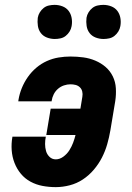

<svg xmlns="http://www.w3.org/2000/svg" viewBox="-20 -760 540 788"><path d="M209 8Q181 8 154.5 3Q128 -2 105 -14.5Q82 -27 65.5 -47Q49 -67 39.5 -91.5Q30 -116 28 -143.5Q26 -171 31 -199H168Q165 -184 165 -169Q165 -154 169 -140Q173 -126 183.5 -116Q194 -106 209 -106Q225 -106 240 -117Q255 -128 264.5 -143Q274 -158 280 -174Q286 -190 290 -206H170L188 -314H310L318 -363Q320 -374 317.5 -384.5Q315 -395 307.5 -402Q300 -409 290 -411.5Q280 -414 269 -414Q256 -414 242.5 -409.5Q229 -405 218 -395.5Q207 -386 200.5 -373Q194 -360 192 -346V-344H55L56 -351Q60 -375 69.5 -398.5Q79 -422 94 -443.5Q109 -465 129 -482Q149 -499 172.5 -509.5Q196 -520 220.5 -524Q245 -528 269 -528Q296 -528 322 -524.5Q348 -521 371.5 -511Q395 -501 413.5 -485Q432 -469 443 -446.5Q454 -424 455.5 -397.5Q457 -371 453 -345L433 -225Q428 -196 420 -168Q412 -140 398.5 -113.5Q385 -87 365 -63.5Q345 -40 320 -23.5Q295 -7 266 0.5Q237 8 209 8ZM405 -600Q388 -600 372.5 -606Q357 -612 347.5 -624.5Q338 -637 335.5 -653.5Q333 -670 335 -687Q337 -699 343.5 -709.5Q350 -720 359.5 -727.5Q369 -735 381 -737.5Q393 -740 404 -740Q421 -740 436.5 -734Q452 -728 461.5 -715.5Q471 -703 474 -686.5Q477 -670 474 -653Q472 -641 465.5 -630.5Q459 -620 449.5 -612.5Q440 -605 428 -602.5Q416 -600 405 -600ZM205 -600Q188 -600 172.5 -606Q157 -612 147.5 -624.5Q138 -637 135.5 -653.5Q133 -670 135 -687Q137 -699 143.5 -709.5Q150 -720 159.5 -727.5Q169 -735 181 -737.5Q193 -740 204 -740Q221 -740 236.5 -734Q252 -728 261.5 -715.5Q271 -703 274 -686.5Q277 -670 274 -653Q272 -641 265.5 -630.5Q259 -620 249.5 -612.5Q240 -605 228 -602.5Q216 -600 205 -600Z"/></svg>

Font: Iosevka Curly Heavy
Style: Italic
Weight: 900
Italic angle: -9°
Monospace: yes
Designer: Belleve Invis
Foundry: Belleve Invis
Version: Version 22.1.2; ttfautohint (v1.8.4)